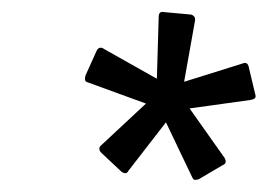

<svg xmlns="http://www.w3.org/2000/svg" viewBox="-20 -711 442 317"><path d="M180 -428 147 -459Q144 -462 144 -465.5Q144 -469 148 -472L221 -540L125 -575Q121 -576 120.5 -579Q120 -582 121 -586L139 -626Q141 -631 144.5 -632Q148 -633 152 -630L239 -581L242 -683Q242 -693 251 -691L295 -687Q303 -685 302 -677L284 -576L380 -606Q384 -608 387 -606.5Q390 -605 391 -599L401 -557Q403 -551 401 -549Q399 -547 394 -546L293 -532L351 -450Q353 -446 352.5 -443Q352 -440 347 -438L308 -415Q305 -414 302 -414Q299 -414 297 -419L254 -509L192 -429Q190 -425 187 -425Q184 -425 180 -428Z"/></svg>

Font: Sofia Sans Semi Condensed
Style: Italic
Weight: 400
Italic angle: -9°
Designer: Botio Nikoltchev, Ani Petrova
Foundry: lettersoup
Version: Version 4.101